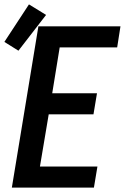

<svg xmlns="http://www.w3.org/2000/svg" viewBox="-43 -855 569 875"><path d="M11 0 132 -735H506L491 -639H229L195 -430H399L383 -334H179L139 -96H401L385 0ZM41 -624 -23 -664 89 -835 167 -787Z"/></svg>

Font: Iosevka SS04
Style: Bold Italic
Weight: 700
Italic angle: -9°
Monospace: yes
Designer: Belleve Invis
Foundry: Belleve Invis
Version: Version 19.0.0; ttfautohint (v1.8.4)